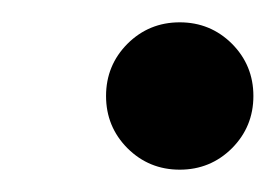

<svg xmlns="http://www.w3.org/2000/svg" viewBox="-20 -486 247 172"><path d="M75 -400Q75 -427.5 94.2 -446.8Q113.5 -466 141 -466Q168.5 -466 187.8 -446.8Q207 -427.5 207 -400Q207 -372.5 187.8 -353.2Q168.5 -334 141 -334Q113.5 -334 94.2 -353.2Q75 -372.5 75 -400Z"/></svg>

Font: Besley* Narrow
Style: Regular
Weight: 400
Width: 4
Designer: Owen Earl
Foundry: indestructible type*
Version: Version 3.000; ttfautohint (v1.8.3)